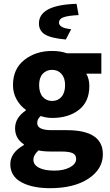

<svg xmlns="http://www.w3.org/2000/svg" viewBox="-20 -775 574 1006"><path d="M242 211Q149 211 91.5 179.5Q34 148 34 85Q34 25 105 -15V-19Q59 -49 59 -103Q59 -158 115 -196V-200Q86 -220 67 -254Q48 -288 48 -329Q48 -414 107.5 -461Q167 -508 253 -508Q297 -508 330 -496H511V-389H432Q448 -362 448 -324Q448 -242 393.5 -199.5Q339 -157 253 -157Q224 -157 193 -167Q175 -152 175 -130Q175 -93 250 -93H330Q519 -93 519 33Q519 111 443.5 161Q368 211 242 211ZM321 -329Q321 -367 302 -388Q283 -409 253 -409Q223 -409 204 -388.5Q185 -368 185 -329Q185 -289 204 -267.5Q223 -246 253 -246Q283 -246 302 -267.5Q321 -289 321 -329ZM265 119Q314 119 346.5 101.5Q379 84 379 58Q379 36 360.5 27.5Q342 19 303 19H252Q206 19 182 13Q155 37 155 62Q155 89 184.5 104Q214 119 265 119ZM325 -568Q247 -575 215.5 -594.5Q184 -614 184 -652Q184 -749 381 -755L392 -696Q334 -693 311.5 -684Q289 -675 289 -657Q289 -628 353 -622Z"/></svg>

Font: Toshiba Sans
Style: Bold
Weight: 700
Designer: Paul D. Hunt
Foundry: Toshiba Corporation
Version: Version 2.020;PS 2.0;hotconv 1.0.86;makeotf.lib2.5.63406